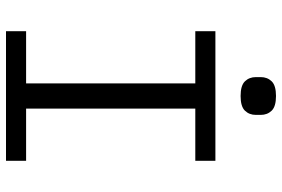

<svg xmlns="http://www.w3.org/2000/svg" viewBox="-170 -770 940 640"><g transform="rotate(90 300.0 -450.0)"><path d="M84 0V-67H258V-631H84V-698H516V-631H342V-67H516V0ZM237 -833V-849Q237 -871 251 -885.5Q265 -900 300 -900Q335 -900 349 -885.5Q363 -871 363 -849V-833Q363 -811 349 -796.5Q335 -782 300 -782Q265 -782 251 -796.5Q237 -811 237 -833Z"/></g></svg>

Font: IBM Plaex Mono
Style: Regular
Weight: 400
Designer: Mike Abbink, Paul van der Laan, Pieter van Rosmalen
Foundry: Bold Monday
Version: Version 2.003